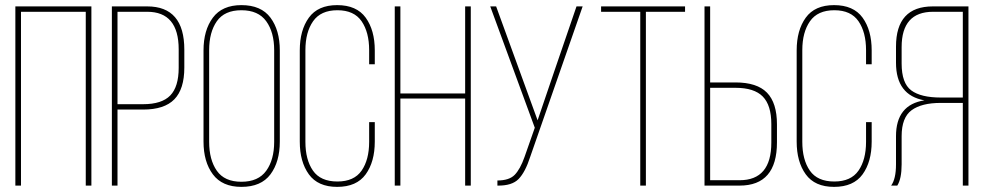

<svg xmlns="http://www.w3.org/2000/svg" viewBox="-20 -725 3843 750"><path d="M315 -679H62V0H40V-700H337V0H315Z M417 -700H555Q700 -700 700 -531V-461Q700 -377 661 -337Q622 -297 539 -297H439V0H417ZM439 -318H539Q612 -318 645 -352Q678 -386 678 -460V-532Q678 -679 555 -679H439Z M775 -172V-528Q775 -607 811.5 -656Q848 -705 923 -705Q1000 -705 1036.5 -656Q1073 -607 1073 -528V-172Q1073 -93 1036.5 -44Q1000 5 923 5Q848 5 811.5 -44Q775 -93 775 -172ZM797 -529V-171Q797 -101 827 -58Q857 -15 923 -15Q989 -15 1020 -58Q1051 -101 1051 -171V-529Q1051 -599 1020 -642Q989 -685 923 -685Q857 -685 827 -642Q797 -599 797 -529Z M1297 -705Q1373 -705 1408.5 -656Q1444 -607 1444 -528V-474H1422V-529Q1422 -599 1392.5 -642Q1363 -685 1298 -685Q1233 -685 1203 -642Q1173 -599 1173 -529V-171Q1173 -101 1202.5 -58.5Q1232 -16 1298 -16Q1363 -16 1392.5 -58.5Q1422 -101 1422 -171V-248H1444V-172Q1444 -93 1408.5 -44Q1373 5 1297 5Q1222 5 1186.5 -44Q1151 -93 1151 -172V-528Q1151 -607 1186.5 -656Q1222 -705 1297 -705Z M1797 -340H1544V0H1522V-700H1544V-360H1797V-700H1819V0H1797Z M2256 -700 2051 -112Q2032 -53 2006 -26Q1980 1 1923 0V-20Q1969 -20 1990.5 -42Q2012 -64 2029 -112L2069 -226L1895 -700H1918L2080 -255L2147 -452L2232 -700Z M2503 0H2481V-679H2328V-700H2656V-679H2503Z M2754 -403H2853Q2937 -403 2976 -363Q3015 -323 3015 -239V-169Q3015 0 2869 0H2732V-700H2754ZM2754 -21H2869Q2993 -21 2993 -168V-240Q2993 -314 2959.5 -348Q2926 -382 2853 -382H2754Z M3238 -705Q3314 -705 3349.5 -656Q3385 -607 3385 -528V-474H3363V-529Q3363 -599 3333.5 -642Q3304 -685 3239 -685Q3174 -685 3144 -642Q3114 -599 3114 -529V-171Q3114 -101 3143.5 -58.5Q3173 -16 3239 -16Q3304 -16 3333.5 -58.5Q3363 -101 3363 -171V-248H3385V-172Q3385 -93 3349.5 -44Q3314 5 3238 5Q3163 5 3127.5 -44Q3092 -93 3092 -172V-528Q3092 -607 3127.5 -656Q3163 -705 3238 -705Z M3741 -323H3655Q3580 -323 3541 -294.5Q3502 -266 3502 -193V-83Q3502 -27 3485 0H3461Q3480 -26 3480 -83V-193Q3480 -316 3591 -333Q3480 -353 3480 -480V-543Q3480 -700 3624 -700H3763V0H3741ZM3741 -679H3625Q3502 -679 3502 -541V-477Q3502 -400 3539.5 -372Q3577 -344 3655 -344H3741Z"/></svg>

Font: Bebas Neue Light
Style: Regular
Weight: 300
Designer: Ryoichi Tsunekawa
Foundry: Ryoichi Tsunekawa
Version: Version 001.003; ttfautohint (v1.5.65-e2d9)